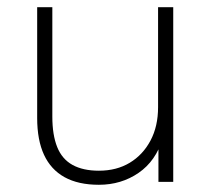

<svg xmlns="http://www.w3.org/2000/svg" viewBox="-20 -504 585 532"><path d="M254 8Q197 8 159 -13Q121 -34 102 -75Q83 -116 83 -177V-484H125V-181Q125 -130 138.5 -96.5Q152 -63 181 -47Q210 -31 254 -31Q303 -31 339.5 -53Q376 -75 397 -114.5Q418 -154 418 -207V-484H460V0H419V-121H431Q412 -58 364 -25Q316 8 254 8Z"/></svg>

Font: Nunito Sans 12pt ExtraLight
Style: Regular
Weight: 200
Designer: Vernon Adams
Foundry: Vernon Adams
Version: Version 3.101;gftools[0.9.27]